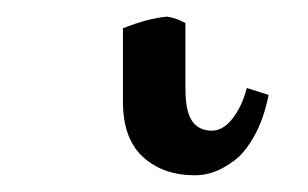

<svg xmlns="http://www.w3.org/2000/svg" viewBox="-20 43 371 231"><path d="M127.9 165V77.1Q158.2 64.9 181.2 63Q187 64 192.4 65.9Q197.8 67.9 200.2 69.3L203.1 70.8V149.9Q203.1 177.2 211.2 188.7Q219.2 200.2 234.9 200.2Q248.5 200.2 260 185.3Q271.5 170.4 276.9 148.9L303.2 157.2Q297.4 186 286.1 206.3Q274.9 226.6 261.7 236.3Q248.5 246.1 237.1 250Q225.6 253.9 214.8 253.9Q176.3 253.9 152.1 231.9Q127.9 210 127.9 165Z"/></svg>

Font: Linear Smooth Low Contrast
Style: Regular
Weight: 500
Designer: Philipp H. Poll, Flanker
Foundry: Philipp H. Poll, reworked by Flanker
Version: Version 1.010 | FøM Fix